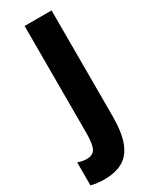

<svg xmlns="http://www.w3.org/2000/svg" viewBox="-299 -817 828 1042"><g transform="rotate(-30 114.5 -296.0)"><path d="M22 173Q0 173 -20.5 170.5Q-41 168 -61 163V19Q-49 23 -35.5 26Q-22 29 -6 29Q33 29 47.5 2Q62 -25 62 -98V-765H231V-106Q231 2 206.5 62.5Q182 123 135.5 148Q89 173 22 173Z"/></g></svg>

Font: Noto Sans Tamil UI ExtraCondensed Black
Style: Regular
Weight: 900
Width: 2
Designer: Jelle Bosma - Monotype Design Team
Foundry: Monotype Imaging Inc.
Version: Version 2.004; ttfautohint (v1.8.4.7-5d5b)